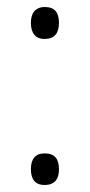

<svg xmlns="http://www.w3.org/2000/svg" viewBox="-20 -519 255 547"><path d="M68 -454C68 -426 80 -408 107 -408C136 -408 148 -425 148 -454C148 -483 136 -499 108 -499C80 -499 68 -481 68 -454ZM68 -37C68 -10 79 8 107 8C137 8 148 -10 148 -37C148 -65 137 -82 107 -82C80 -82 68 -65 68 -37Z"/></svg>

Font: Noto Sans Armenian SemiCondensed Light
Style: Regular
Weight: 300
Width: 4
Designer: Monotype Design Team
Foundry: Monotype Imaging Inc.
Version: Version 2.008